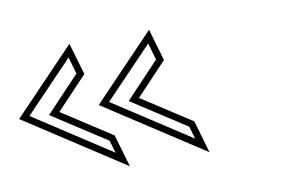

<svg xmlns="http://www.w3.org/2000/svg" viewBox="-200 -566 884 558"><g transform="rotate(-10 241.5 -287.5)"><path d="M143 -97 115 -193 -31.6 -288 59.1 -384 31.6 -478 -150.3 -288ZM378 -97 350 -193 203.4 -288 294.1 -384 266.6 -478 84.7 -288ZM108.7 -143.2 -119.2 -291.6 22.2 -439.2 36.7 -389.4 -62.6 -284.3 97.8 -180.3ZM343.7 -143.2 115.8 -291.6 257.2 -439.2 271.7 -389.4 172.4 -284.3 332.8 -180.3Z"/></g></svg>

Font: Din Kursivschrift
Style: BreitLeftGho
Weight: 400
Version: Version 1.089